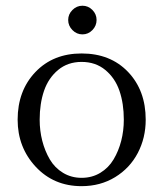

<svg xmlns="http://www.w3.org/2000/svg" viewBox="-20 -637 562 664"><path d="M41 -223.1Q41 -323.2 102.3 -387.7Q163.6 -452.1 262.2 -452.1Q361.8 -452.1 422.9 -388.2Q483.9 -324.2 483.9 -223.1Q483.9 -160.2 456.5 -107.9Q429.2 -55.7 378.2 -24.4Q327.1 6.8 262.2 6.8Q166 6.8 103.5 -60.3Q41 -127.4 41 -223.1ZM117.2 -223.1Q117.2 -185.1 126.2 -149.9Q135.3 -114.7 152.3 -85.7Q169.4 -56.6 198 -39.3Q226.6 -22 262.2 -22Q298.3 -22 326.9 -39.3Q355.5 -56.6 372.8 -85.7Q390.1 -114.7 399.2 -149.9Q408.2 -185.1 408.2 -223.1Q408.2 -278.8 393.1 -323Q377.9 -367.2 344.2 -395Q310.5 -422.9 262.2 -422.9Q214.4 -422.9 180.9 -395Q147.5 -367.2 132.3 -323Q117.2 -278.8 117.2 -223.1ZM230.5 -533Q215.8 -547.9 215.8 -567.9Q215.8 -587.9 230.5 -602.5Q245.1 -617.2 265.1 -617.2Q285.2 -617.2 299.6 -602.5Q314 -587.9 314 -567.9Q314 -547.9 299.6 -533Q285.2 -518.1 265.1 -518.1Q245.1 -518.1 230.5 -533Z"/></svg>

Font: Dihjauti
Style: Regular
Weight: 400
Designer: T. Christopher White
Version: Version 3.0.0